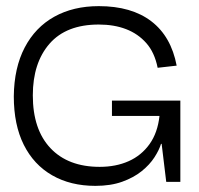

<svg xmlns="http://www.w3.org/2000/svg" viewBox="-20 -593 649 626"><path d="M291 13Q210 13 150 -21.5Q90 -56 57.5 -121Q25 -186 25 -279Q26 -372 60.5 -438Q95 -504 157 -538.5Q219 -573 302 -573Q409 -573 473.5 -523.5Q538 -474 556 -379L494 -372Q484 -422 457 -452.5Q430 -483 391 -498Q352 -513 302 -513Q196 -513 141.5 -450.5Q87 -388 87 -282Q87 -171 144.5 -110Q202 -49 305 -49Q358 -49 399.5 -67.5Q441 -86 467.5 -123Q494 -160 500 -215H345V-265H568V0H522L507 -124H505Q499 -104 483.5 -80Q468 -56 442 -35Q416 -14 378.5 -0.5Q341 13 291 13Z"/></svg>

Font: Darker Grotesque Light Medium
Style: Regular
Weight: 500
Version: Version 1.000;gftools[0.9.28]